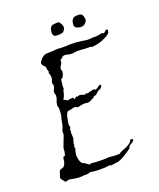

<svg xmlns="http://www.w3.org/2000/svg" viewBox="-107 -604 559 674"><g transform="rotate(-20 172.5 -267.5)"><path d="M76 1Q72 1 68.5 1Q65 1 61 0Q56 -1 49.5 -2Q43 -3 37 -4Q33 -4 29 -2Q25 -1 21 -2Q19 -6 16 -9.5Q13 -13 10 -17Q9 -19 11 -26Q13 -30 13.5 -33Q14 -36 15 -38Q17 -45 19 -46L25 -49Q29 -49 31 -51Q34 -51 38 -57Q40 -60 43 -71Q43 -76 44 -80Q45 -84 46 -86Q50 -86 53 -89L56 -103Q56 -112 57 -116Q59 -121 61 -126.5Q63 -132 65 -137Q67 -142 69 -147.5Q71 -153 73 -158Q74 -162 73 -166V-168Q73 -172 75 -176L78 -183Q80 -189 80 -189Q81 -192 83 -203Q85 -216 86 -217Q88 -222 89 -232Q89 -244 90 -247Q90 -254 87 -261Q87 -266 89 -274L93 -285Q95 -288 95 -297Q94 -301 93.5 -304.5Q93 -308 92 -310L95 -319L99 -328Q100 -332 99 -336Q97 -342 97 -342Q97 -344 97.5 -346Q98 -348 99 -350Q102 -356 102 -362Q102 -363 102 -365Q102 -367 101 -369Q101 -374 100 -375L98 -377Q99 -378 98 -381L100 -384Q96 -393 96 -402Q94 -407 88 -412Q82 -419 86 -426Q100 -447 116 -447Q124 -447 135 -447.5Q146 -448 157 -449Q163 -449 166 -448H186Q188 -448 191 -448Q194 -448 196 -449Q223 -449 245 -446L264 -443H270Q279 -443 283 -444H301Q304 -445 306.5 -445Q309 -445 311 -446Q313 -446 315 -446.5Q317 -447 319 -448L323 -447Q326 -444 328 -446H330Q331 -447 333 -449Q335 -451 339 -454Q343 -454 343 -453Q343 -453 345 -451V-450Q344 -449 344 -446V-445Q344 -438 326 -429Q306 -418 283 -415Q281 -415 279 -414.5Q277 -414 275 -414Q269 -414 266 -417Q257 -415 256 -416Q256 -418 247 -416Q246 -417 241 -417Q236 -417 235 -418Q231 -417 223 -418Q211 -418 208 -417Q205 -416 202 -416Q199 -416 196 -416Q193 -416 189.5 -416.5Q186 -417 183 -418Q180 -419 177.5 -419.5Q175 -420 173 -420Q167 -420 162 -417Q161 -416 161 -415Q161 -414 159 -412Q158 -411 156 -412Q155 -412 153 -410Q153 -401 151 -398Q151 -396 150 -394.5Q149 -393 148 -391Q144 -387 144 -385Q142 -381 143 -374Q147 -368 144 -364Q144 -361 143 -358.5Q142 -356 141 -354Q138 -348 136 -346Q132 -345 132 -346Q130 -342 130 -332Q129 -326 128.5 -322.5Q128 -319 128 -318Q130 -313 127 -307Q123 -301 124 -297Q123 -295 122.5 -292Q122 -289 120 -285Q116 -278 114 -273Q119 -273 121 -271Q122 -270 123.5 -269.5Q125 -269 126 -267Q128 -267 131 -267.5Q134 -268 138 -269Q147 -269 150 -270Q148 -268 150 -266V-265Q153 -262 156 -265Q159 -270 163 -269Q165 -266 168 -269Q170 -270 175 -270Q177 -269 179.5 -269Q182 -269 184 -267Q186 -266 188.5 -266Q191 -266 193 -265L195 -267Q196 -267 197 -269H199Q200 -269 199 -267Q198 -266 200 -266Q206 -266 210 -269Q214 -269 217.5 -270Q221 -271 223 -272Q227 -273 229 -271Q230 -268 236 -270Q241 -272 244 -275Q247 -278 254 -280Q256 -278 256 -276V-274Q255 -272 253 -269.5Q251 -267 249 -266Q247 -265 244.5 -264Q242 -263 239 -261Q237 -260 230 -253Q229 -252 225 -250Q222 -249 221 -250Q219 -249 218 -247.5Q217 -246 216 -245L200 -237Q193 -234 185 -236Q178 -237 172 -236L162 -234L153 -232L147 -235Q143 -237 139 -236L127 -233Q124 -232 121 -232Q118 -232 116 -231Q112 -230 110 -223Q109 -220 107.5 -217Q106 -214 106 -210Q105 -206 104.5 -202.5Q104 -199 103 -195Q102 -191 102 -188Q102 -185 102 -182Q106 -178 103 -173Q99 -166 101 -164Q101 -163 101 -160.5Q101 -158 100 -154Q99 -151 101 -149Q101 -146 100 -145Q100 -144 100.5 -142Q101 -140 101 -138Q101 -135 99 -129Q98 -128 98 -127Q98 -126 97 -124Q97 -121 95 -115Q96 -114 96 -111Q96 -110 94 -108Q92 -106 93 -104Q94 -104 96 -102Q94 -97 93 -92.5Q92 -88 91 -84Q91 -82 90.5 -79.5Q90 -77 90 -75Q90 -71 90.5 -67.5Q91 -64 92 -60Q95 -46 102 -42Q103 -41 104.5 -41Q106 -41 107 -40Q111 -38 112 -37Q114 -36 117 -33Q117 -33 118.5 -32Q120 -31 121 -30Q124 -28 126 -30Q130 -32 133 -31Q140 -30 147.5 -29.5Q155 -29 164 -29Q173 -29 180.5 -29Q188 -29 195 -30Q200 -29 205 -29Q210 -29 214 -28H234Q235 -28 235.5 -28.5Q236 -29 237 -29Q238 -31 238.5 -31Q239 -31 240 -32Q244 -34 249 -36Q254 -38 259 -40Q265 -42 269.5 -45Q274 -48 278 -50Q283 -53 284 -57Q286 -62 290 -63Q295 -62 296 -60V-56Q290 -50 287 -49Q285 -48 282 -46Q279 -44 277 -42L274 -35Q273 -34 270.5 -32Q268 -30 265 -28L251 -19Q247 -17 243.5 -14.5Q240 -12 236 -10Q232 -8 229 -7Q226 -6 224 -5Q224 -5 217 -3Q215 -3 212 -3Q209 -3 207 -2Q203 -1 199.5 -1Q196 -1 192 0Q191 -1 190.5 -1.5Q190 -2 188 -3Q188 -3 187 -3Q186 -3 184 -2Q178 -1 170.5 -0.5Q163 0 154 0Q145 0 137 -0.5Q129 -1 124 -2Q117 -4 112 -2Q105 1 99 0H92Q86 0 83 1ZM253 -494Q239 -497 238 -504Q236 -508 237 -512L239 -523Q241 -526 243 -529.5Q245 -533 249 -534Q254 -536 258.5 -536Q263 -536 267 -536Q273 -536 275 -534Q282 -529 283 -519Q285 -512 283 -509Q279 -500 272 -496Q268 -493 262 -493Q256 -493 253 -494ZM172 -494Q157 -494 157 -504Q155 -508 156 -512L158 -523Q160 -526 162 -529.5Q164 -533 168 -534Q174 -535 178 -535.5Q182 -536 186 -536Q192 -536 194 -534Q201 -524 202 -519Q204 -511 202 -509Q197 -497 191 -496L182 -494Z"/></g></svg>

Font: Estonia
Style: Regular
Weight: 400
Designer: Robert E. Leuschke
Foundry: Robert E. Leuschke
Version: Version 1.014; ttfautohint (v1.8.3)